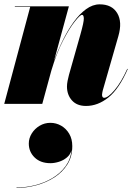

<svg xmlns="http://www.w3.org/2000/svg" viewBox="-20 -490 623 906"><path d="M115.9 187.2Q115.9 162 129.9 139.6Q143.9 117.2 167.1 103.4Q190.3 89.6 217.5 89.6Q245.1 89.6 268.7 103.2Q292.3 116.8 306.7 141.4Q321.1 166 321.1 199.2Q321.1 248.8 297.9 285.8Q274.7 322.8 236.1 347.4Q197.5 372 150.9 384.4Q104.3 396.8 57.9 396.8V394.8Q102.3 394.8 146.3 383.6Q190.3 372.4 227.5 350.2Q264.7 328 289.1 294.8Q313.5 261.6 317.9 217.6Q312.3 239.2 295.7 253Q279.1 266.8 258.1 273.4Q237.1 280 217.9 280Q171.1 280 143.5 253.2Q115.9 226.4 115.9 187.2ZM122.5 -457.5H50V-460H305L234.5 -201.5Q252.5 -251.5 276 -299.2Q299.5 -347 327.2 -385.5Q355 -424 386.2 -446.8Q417.5 -469.5 450.5 -469.5Q508 -469.5 533 -428.2Q558 -387 538.5 -319.5L465 -63.5Q464 -59.5 462.8 -53.2Q461.5 -47 461.5 -43.5Q461.5 -28.5 471.5 -28.5Q489.5 -28.5 520.5 -64.8Q551.5 -101 580.5 -165L583 -164.5Q541.5 -70 491.5 -30Q441.5 10 386 10Q343 10 319.5 -16.2Q296 -42.5 296 -82Q296 -93.5 299 -109Q302 -124.5 305.5 -137L359.5 -327.5Q376 -386 375.5 -403Q375 -420 367 -420Q358 -420 332.8 -388.2Q307.5 -356.5 277 -297.5Q246.5 -238.5 222 -156L179.5 0H0Z"/></svg>

Font: Bodoni* 72pt Fatface
Style: Italic
Weight: 900
Italic angle: -13°
Version: Version 2.3